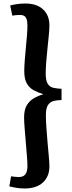

<svg xmlns="http://www.w3.org/2000/svg" viewBox="-20 -843 412 1092"><path d="M120 229Q97 229 75 225.5Q53 222 33 217L43 160Q54 161 65.5 162.5Q77 164 87 164Q102 164 112.5 158.5Q123 153 129.5 139Q136 125 136 100Q136 79 133 42.5Q130 6 126.5 -35.5Q123 -77 120 -115Q117 -153 117 -175Q117 -219 132.5 -244.5Q148 -270 173 -284.5Q198 -299 227 -307Q198 -316 173 -329Q148 -342 133 -367.5Q118 -393 118 -438Q118 -460 120.5 -496Q123 -532 127 -570.5Q131 -609 133.5 -643Q136 -677 136 -697Q136 -723 130.5 -736Q125 -749 116 -753.5Q107 -758 95 -758Q82 -758 71 -757Q60 -756 50 -754L38 -812Q57 -817 79.5 -820Q102 -823 124 -823Q189 -823 225 -789.5Q261 -756 261 -699Q261 -676 257.5 -641Q254 -606 250 -567.5Q246 -529 243 -491.5Q240 -454 240 -425Q240 -385 251.5 -366.5Q263 -348 284 -343.5Q305 -339 330 -338V-274Q305 -274 284.5 -268.5Q264 -263 252.5 -245Q241 -227 241 -187Q241 -156 244 -115Q247 -74 250.5 -32.5Q254 9 257.5 45Q261 81 261 103Q261 161 224 195Q187 229 120 229Z"/></svg>

Font: Literata 18pt SemiBold
Style: Regular
Weight: 600
Designer: Latin by Veronika Burian and Jose Scaglione. Greek by Irene Vlachou. Cyrillic by Vera Evstafieva.
Foundry: TypeTogether
Version: Version 3.103;gftools[0.9.29]